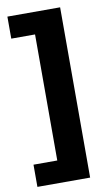

<svg xmlns="http://www.w3.org/2000/svg" viewBox="-101 -788 609 1040"><g transform="rotate(-10 203.0 -268.5)"><path d="M17.6 199.2V77.1H148.4V-616.2H17.6V-737.3H307.6V199.2Z"/></g></svg>

Font: Pretendard ExtraBold
Style: Regular
Weight: 800
Designer: Base glyphs from Inter by Rasmus Andersson; Hangeul glyphs from Noto Sans CJK(Source Han Sans) by Jang Soo-young and Kan
Foundry: Kil Hyung-jin
Version: Version 1.309